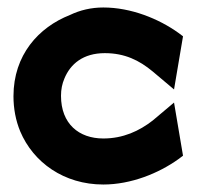

<svg xmlns="http://www.w3.org/2000/svg" viewBox="-20 -482 529 513"><path d="M16 -225C16 -192 22 -160 34 -131C69 -48 151 11 256 11C330 11 404 -19 457 -57L469 -66L445 -208L388 -160C352 -132 309 -112 256 -112C191 -112 143 -151 143 -226C143 -243 146 -258 152 -272C168 -311 202 -340 260 -340C313 -340 352 -321 388 -291L445 -243L469 -385L457 -394C404 -432 330 -462 256 -462C224 -462 194 -455 167 -442C83 -409 16 -335 16 -225Z"/></svg>

Font: Charger Sport
Style: UltNrw
Weight: 1000
Designer: Jasper
Foundry: Cannot Into Space Fonts
Version: Version 1.1